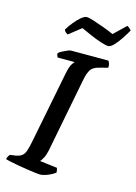

<svg xmlns="http://www.w3.org/2000/svg" viewBox="-145 -987 750 1058"><g transform="rotate(15 230.0 -458.0)"><path d="M191 0Q184 0 164 -2.5Q144 -5 117.5 -9Q91 -13 65 -17.5Q39 -22 18.5 -26.5Q-2 -31 -10 -34Q-8 -43 -3.5 -51Q1 -59 5 -62L36 -66Q59 -70 71.5 -80Q84 -90 91 -111Q98 -132 105 -168L184 -569Q193 -616 204 -631.5Q215 -647 217 -648H120Q118 -651 115.5 -656.5Q113 -662 113 -671Q120 -678 134 -685.5Q148 -693 161.5 -698.5Q175 -704 181 -704H394Q398 -700 401.5 -689.5Q405 -679 404 -666L355 -653Q322 -645 309 -626Q296 -607 288 -567L205 -140Q200 -115 190.5 -97Q181 -79 174 -72L273 -60Q275 -56 276.5 -48Q278 -40 278 -34Q262 -21 236 -10.5Q210 0 191 0ZM371 -781Q359 -781 331 -790Q303 -799 270 -813Q237 -827 210 -840L140 -785Q136 -787 128.5 -792.5Q121 -798 119 -808Q133 -831 151 -853Q169 -875 187 -890Q205 -905 218 -905Q230 -905 258 -896Q286 -887 319 -875Q352 -863 378 -851L446 -916Q452 -913 458.5 -907.5Q465 -902 470 -896Q456 -871 438 -844Q420 -817 402.5 -799Q385 -781 371 -781Z"/></g></svg>

Font: Texturina 12pt SemiBold
Style: Italic
Weight: 600
Italic angle: -11°
Version: Version 1.002